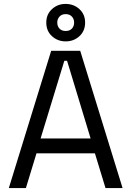

<svg xmlns="http://www.w3.org/2000/svg" viewBox="-20 -959 670 979"><path d="M25 0 241 -700H389L605 0H518L464 -177H166L112 0ZM187 -253H442L322 -649H308ZM315 -748Q274 -748 245 -774.5Q216 -801 216 -844Q216 -886 245 -912.5Q274 -939 314 -939Q356 -939 385 -912.5Q414 -886 414 -844Q414 -801 385 -774.5Q356 -748 315 -748ZM315 -801Q335 -801 346.5 -813Q358 -825 358 -844Q358 -862 346.5 -874.5Q335 -887 315 -887Q295 -887 283.5 -874.5Q272 -862 272 -844Q272 -825 283.5 -813Q295 -801 315 -801Z"/></svg>

Font: Space Grotesk
Style: Regular
Weight: 400
Designer: Florian Karsten
Foundry: Florian Karsten
Version: Version 2.000